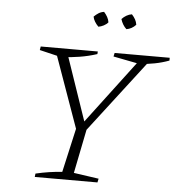

<svg xmlns="http://www.w3.org/2000/svg" viewBox="-57 -902 883 955"><g transform="rotate(5 384.5 -424.0)"><path d="M345 -230 204 -626 206 -639H256L379 -280H361L632 -639H676L675 -630L368 -230ZM152 0 154 -17Q188 -25 221 -30Q254 -35 286 -37L340 -276H392L344 -37L469 -19L465 0ZM231 -605 122 -631 125 -649H410L409 -636Q366 -622 322 -615Q278 -608 231 -605ZM623 -605 490 -631 494 -649H769V-635Q734 -622 697.5 -615Q661 -608 623 -605ZM424 -848Q434 -837 441 -824.5Q448 -812 450 -798Q442 -788 428.5 -781Q415 -774 402 -772Q391 -783 383.5 -795.5Q376 -808 374 -820Q385 -831 397 -838.5Q409 -846 424 -848ZM563 -848Q574 -836 580.5 -824Q587 -812 589 -798Q579 -787 567 -780.5Q555 -774 542 -772Q532 -781 524.5 -793.5Q517 -806 513 -820Q523 -831 536 -838.5Q549 -846 563 -848Z"/></g></svg>

Font: Piazzolla Thin Thin
Style: Italic
Weight: 250
Italic angle: -11.3°
Version: Version 2.005